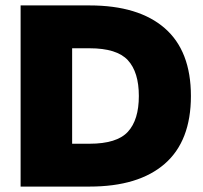

<svg xmlns="http://www.w3.org/2000/svg" viewBox="-20 -688 750 708"><path d="M56 0V-668H310Q491 -668 587.5 -584Q684 -500 684 -334Q684 -168 587.5 -84Q491 0 310 0ZM246 -158H310Q411 -158 451.5 -202Q492 -246 492 -334Q492 -422 451.5 -466Q411 -510 310 -510H246Z"/></svg>

Font: Gantari Black
Style: Regular
Weight: 900
Version: Version 1.000